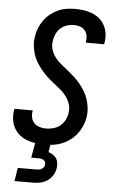

<svg xmlns="http://www.w3.org/2000/svg" viewBox="-63 -785 625 1046"><g transform="rotate(5 250.0 -261.5)"><path d="M204 8Q179 8 154 4.5Q129 1 106.5 -7.5Q84 -16 65.5 -31Q47 -46 35.5 -67Q24 -88 20.5 -113Q17 -138 21 -163Q21 -165 21.5 -167.5Q22 -170 23 -172H123Q123 -171 122.5 -169.5Q122 -168 122 -167Q119 -149 123 -131.5Q127 -114 139 -102Q151 -90 168.5 -85Q186 -80 204 -80Q223 -80 243 -85.5Q263 -91 279 -103.5Q295 -116 305 -134.5Q315 -153 318 -172Q323 -198 315.5 -222Q308 -246 294 -265Q280 -284 261.5 -299.5Q243 -315 224 -329.5Q205 -344 187.5 -360.5Q170 -377 155 -395Q140 -413 127.5 -433.5Q115 -454 107.5 -477.5Q100 -501 97.5 -526Q95 -551 100 -577Q103 -600 112.5 -622.5Q122 -645 136.5 -665Q151 -685 170.5 -700.5Q190 -716 212.5 -726Q235 -736 258.5 -739.5Q282 -743 305 -743Q330 -743 354 -739.5Q378 -736 400 -727Q422 -718 439.5 -703Q457 -688 467.5 -667.5Q478 -647 481.5 -623Q485 -599 480 -574Q480 -572 479.5 -569.5Q479 -567 479 -565H378Q379 -566 379 -567.5Q379 -569 379 -570Q382 -587 379 -604Q376 -621 365.5 -633Q355 -645 338.5 -650Q322 -655 305 -655Q286 -655 267.5 -649Q249 -643 234 -630Q219 -617 210.5 -599Q202 -581 199 -563Q194 -537 201 -513Q208 -489 222.5 -470Q237 -451 255.5 -436Q274 -421 292.5 -406Q311 -391 329 -375Q347 -359 362 -340.5Q377 -322 389.5 -301.5Q402 -281 409.5 -258Q417 -235 419.5 -209.5Q422 -184 418 -158Q414 -135 404 -112Q394 -89 378.5 -69Q363 -49 342.5 -33.5Q322 -18 299 -8.5Q276 1 252 4.5Q228 8 204 8ZM57 220 69 147H169Q176 147 183.5 146Q191 145 197.5 141.5Q204 138 209 132Q214 126 215 119Q216 111 214 104Q212 97 206.5 93Q201 89 194 87Q187 85 180 85H137L152 0H236L228 47Q241 51 253 58.5Q265 66 272 77Q279 88 280.5 102.5Q282 117 280 131Q277 151 265.5 169.5Q254 188 236 200Q218 212 197.5 216Q177 220 157 220Z"/></g></svg>

Font: Iosevka SS04 Semibold Oblique
Style: Regular
Weight: 600
Italic angle: -9°
Monospace: yes
Designer: Belleve Invis
Foundry: Belleve Invis
Version: Version 19.0.0; ttfautohint (v1.8.4)